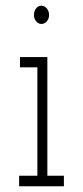

<svg xmlns="http://www.w3.org/2000/svg" viewBox="-20 -653 290 673"><path d="M47 0V-37H111V-417H50V-453H146V-37H204V0ZM125 -569Q115 -569 107 -578Q99 -587 99 -600Q99 -614 106.5 -623.5Q114 -633 125 -633Q136 -633 144 -623.5Q152 -614 152 -600Q152 -587 144 -578Q136 -569 125 -569Z"/></svg>

Font: Inconsolata UltraCondensed Light
Style: Regular
Weight: 300
Width: 1
Monospace: yes
Designer: Raph Levien, Cyreal, Brenton Simpson
Foundry: Raph Levien, Cyreal, Google
Version: Version 3.001; ttfautohint (v1.8.2.53-6de2)